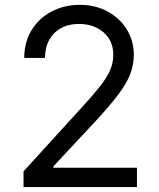

<svg xmlns="http://www.w3.org/2000/svg" viewBox="-20 -757 645 777"><path d="M75.2 0V-63.5L315.4 -327.1Q357.4 -373 384.5 -407.2Q411.6 -441.4 425 -471.7Q438.5 -502 438.5 -535.2Q438.5 -573.7 420.2 -601.8Q401.9 -629.9 370.6 -645Q339.4 -660.2 299.8 -660.2Q257.8 -660.2 226.8 -643.1Q195.8 -626 179 -595Q162.1 -564 162.1 -522.5H78.1Q78.1 -586.4 107.7 -634.8Q137.2 -683.1 188.2 -710.2Q239.3 -737.3 302.7 -737.3Q366.7 -737.3 416 -710.2Q465.3 -683.1 493.4 -637.5Q521.5 -591.8 521.5 -535.2Q521.5 -495.1 507.1 -457.3Q492.7 -419.4 457.3 -372.6Q421.9 -325.7 359.4 -258.8L196.3 -84V-78.1H534.2V0Z"/></svg>

Font: Inter V
Style: Weight 400 Optical size 14.0
Weight: 400
Designer: Rasmus Andersson
Foundry: rsms
Version: Version 4.000;git-4fc901f